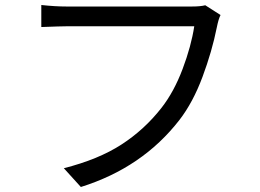

<svg xmlns="http://www.w3.org/2000/svg" viewBox="-20 -725 1040 767"><path d="M861 -665Q853 -650 846 -615Q827 -520 789 -418Q751 -316 697 -246Q549 -55 303 22L235 -53Q373 -88 465 -147.5Q557 -207 625 -294Q675 -358 709.5 -449.5Q744 -541 756 -620H245Q223 -620 145 -617V-705Q201 -699 245 -699H747Q781 -699 800 -704Z"/></svg>

Font: Noto Sans SC
Style: Regular
Weight: 400
Designer: Ryoko NISHIZUKA  (kana, bopomofo & ideographs); Paul D. Hunt (Latin, Greek & Cyrillic); Sandoll Communications , Soo-you
Foundry: Adobe
Version: Version 2.002;hotconv 1.0.116;makeotfexe 2.5.65601